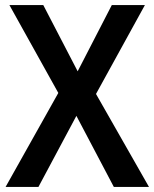

<svg xmlns="http://www.w3.org/2000/svg" viewBox="-20 -734 606 754"><path d="M565 0H427L280 -279L131 0H2L209 -369L17 -714H150L285 -454L419 -714H549L357 -365Z"/></svg>

Font: Noto Sans Gurmukhi UI SemiCondensed SemiBold
Style: Regular
Weight: 600
Width: 4
Designer: Jelle Bosma - Monotype Design Team
Foundry: Monotype Imaging Inc.
Version: Version 2.004; ttfautohint (v1.8.4.7-5d5b)